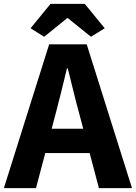

<svg xmlns="http://www.w3.org/2000/svg" viewBox="-26 -972 702 992"><path d="M-6 0 228 -743H422L656 0H485L385 -379Q369 -436 354 -498.5Q339 -561 324 -619H320Q306 -560 290.5 -498Q275 -436 260 -379L160 0ZM146 -181V-307H502V-181ZM202 -782 132 -826 235 -952H412L515 -826L444 -782L325 -878H321Z"/></svg>

Font: Noto Sans JP ExtraBold
Style: Regular
Weight: 800
Designer: Ryoko NISHIZUKA  (kana, bopomofo & ideographs); Paul D. Hunt (Latin, Greek & Cyrillic); Sandoll Communications , Soo-you
Foundry: Adobe
Version: Version 2.004-H2;hotconv 1.0.118;makeotfexe 2.5.65603